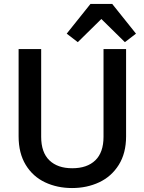

<svg xmlns="http://www.w3.org/2000/svg" viewBox="-20 -943 730 970"><path d="M188 -695V-252Q188 -173 229.5 -133Q271 -93 345 -93Q420 -93 461.5 -133Q503 -173 503 -252V-695H617V-254Q617 -169 580 -110Q543 -51 481 -22Q419 7 344 7Q269 7 207.5 -22Q146 -51 110 -110Q74 -169 74 -254V-695ZM547 -923 667 -773 611 -730 492 -847 373 -730 317 -773 437 -923Z"/></svg>

Font: IBM-Poppins
Style: Poppins-Medium
Weight: 500
Designer: Mike Abbink, Paul van der Laan, Pieter van Rosmalen, Ben Mitchell, Mark Frömberg
Foundry: Bold Monday
Version: Version 1.1